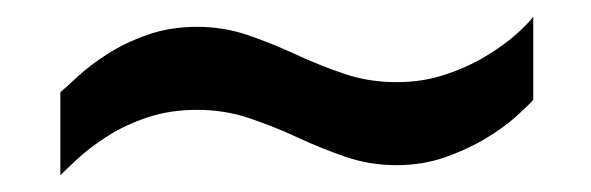

<svg xmlns="http://www.w3.org/2000/svg" viewBox="-20 -413 705 229"><path d="M52 -204V-303Q59 -309 73 -322Q87 -335 108 -348.5Q129 -362 156 -371.5Q183 -381 215 -381Q247 -381 276 -371Q305 -361 333 -348Q361 -335 390.5 -325Q420 -315 453 -315Q484 -315 511 -324Q538 -333 559.5 -346Q581 -359 595.5 -372Q610 -385 616 -393V-294Q610 -287 595.5 -274Q581 -261 559.5 -248Q538 -235 511 -225.5Q484 -216 453 -216Q421 -216 392 -226Q363 -236 335 -249Q307 -262 277.5 -272Q248 -282 215 -282Q183 -282 156 -273Q129 -264 108 -250.5Q87 -237 73 -224Q59 -211 52 -204Z"/></svg>

Font: Chivo Medium SemiBold
Style: Regular
Weight: 600
Version: Version 2.002